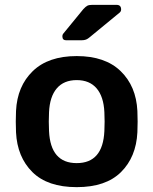

<svg xmlns="http://www.w3.org/2000/svg" viewBox="-20 -761 632 791"><path d="M296 10Q176 10 113.5 -52Q51 -114 46 -216Q45 -234 45 -260Q45 -286 46 -304Q51 -406 115 -468Q179 -530 296 -530Q413 -530 477 -468Q541 -406 546 -304Q547 -286 547 -260Q547 -234 546 -216Q541 -114 478.5 -52Q416 10 296 10ZM296 -89Q404 -89 410 -221Q411 -236 411 -260Q411 -284 410 -299Q407 -363 378 -397Q349 -431 296 -431Q243 -431 214 -397Q185 -363 182 -299Q181 -284 181 -260Q181 -236 182 -221Q188 -89 296 -89ZM253 -595Q237 -595 237 -611Q237 -619 242 -624L323 -723Q333 -734 340 -737.5Q347 -741 360 -741H460Q479 -741 479 -722Q479 -715 474 -710L350 -608Q342 -601 334.5 -598Q327 -595 314 -595Z"/></svg>

Font: Rubik Medium
Style: Regular
Weight: 500
Designer: Hubert and Fischer
Foundry: Hubert and Fischer
Version: Version 2.300; ttfautohint (v1.8.4.7-5d5b);gftools[0.9.30]